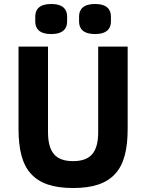

<svg xmlns="http://www.w3.org/2000/svg" viewBox="-20 -932 734 964"><path d="M221 -698V-270C221 -171 256 -123 347 -123C438 -123 473 -171 473 -270V-698H621V-286C621 -183 603 -108 559 -60C515 -11 447 12 347 12C247 12 179 -11 135 -60C91 -108 73 -183 73 -286V-698ZM237 -761C177 -761 157 -789 157 -824V-849C157 -884 177 -912 237 -912C297 -912 317 -884 317 -849V-824C317 -789 297 -761 237 -761ZM457 -761C397 -761 377 -789 377 -824V-849C377 -884 397 -912 457 -912C517 -912 537 -884 537 -849V-824C537 -789 517 -761 457 -761Z"/></svg>

Font: Plexus Sans Bold
Style: Regular
Weight: 700
Version: Version 2.001;PS 002.001;hotconv 1.0.70;makeotf.lib2.5.58329